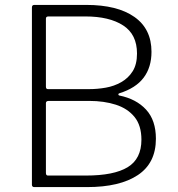

<svg xmlns="http://www.w3.org/2000/svg" viewBox="-20 -762 727 782"><path d="M119 0Q115 0 112.5 -2.5Q110 -5 110 -9V-731Q110 -737 112.5 -739.5Q115 -742 120 -742H331Q458 -742 527.5 -693Q597 -644 597 -551Q597 -488 565 -445.5Q533 -403 466 -382Q462 -381 462 -377.5Q462 -374 466 -373Q535 -359 575 -315.5Q615 -272 615 -197Q615 -98 541.5 -49Q468 0 335 0H119ZM330 -47Q444 -47 500 -81Q556 -115 556 -193Q556 -251 528 -285.5Q500 -320 452 -335.5Q404 -351 343 -351H179Q167 -351 167 -342V-58Q167 -47 175 -47ZM343 -399Q377 -399 411 -405Q445 -411 474 -427.5Q503 -444 520.5 -472Q538 -500 538 -544Q538 -622 481.5 -658.5Q425 -695 328 -695H177Q167 -695 167 -686V-409Q167 -399 175 -399Z"/></svg>

Font: Libre Franklin Thin ExtraLight
Style: Regular
Weight: 250
Version: Version 3.000